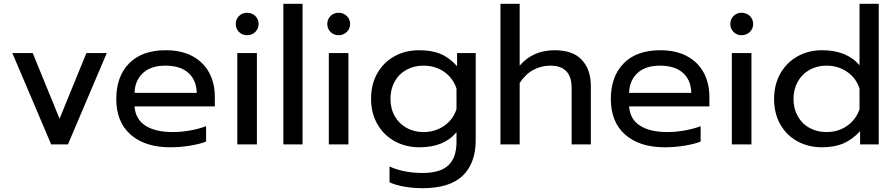

<svg xmlns="http://www.w3.org/2000/svg" viewBox="-20 -759 4703 1009"><path d="M45 -480H152L293 -135L434 -480H541L337 0H249Z M591 -239Q591 -357 658.5 -426Q726 -495 851 -495Q934 -495 992 -463.5Q1050 -432 1079.5 -376.5Q1109 -321 1109 -250V-200H687Q692 -132 744.5 -98.5Q797 -65 887 -65Q933 -65 980 -73.5Q1027 -82 1063 -96V-15Q1031 -2 978.5 6.5Q926 15 875 15Q742 15 666.5 -51.5Q591 -118 591 -239ZM1014 -271Q1012 -339 969.5 -376.5Q927 -414 849 -414Q773 -414 731 -375Q689 -336 687 -271Z M1219 -633Q1219 -658 1236 -675Q1253 -692 1278 -692Q1304 -692 1321.5 -675Q1339 -658 1339 -633Q1339 -608 1321.5 -591Q1304 -574 1278 -574Q1253 -574 1236 -591Q1219 -608 1219 -633ZM1227 -480H1330V0H1227Z M1469 -739H1570V0H1469Z M1700 -633Q1700 -658 1717 -675Q1734 -692 1759 -692Q1785 -692 1802.5 -675Q1820 -658 1820 -633Q1820 -608 1802.5 -591Q1785 -574 1759 -574Q1734 -574 1717 -591Q1700 -608 1700 -633ZM1708 -480H1811V0H1708Z M2027 199V116Q2102 150 2201 150Q2294 150 2336.5 109.5Q2379 69 2379 -13V-64Q2313 15 2185 15Q2112 15 2054 -17Q1996 -49 1963 -107Q1930 -165 1930 -240Q1930 -316 1962.5 -373.5Q1995 -431 2052.5 -463Q2110 -495 2182 -495Q2249 -495 2295.5 -475.5Q2342 -456 2382 -411V-480H2480V-24Q2480 99 2411.5 164.5Q2343 230 2201 230Q2152 230 2105.5 222Q2059 214 2027 199ZM2379 -186V-294Q2360 -350 2313.5 -382Q2267 -414 2205 -414Q2156 -414 2116.5 -392.5Q2077 -371 2054.5 -331Q2032 -291 2032 -240Q2032 -188 2054.5 -148.5Q2077 -109 2116.5 -87Q2156 -65 2205 -65Q2267 -65 2314.5 -98Q2362 -131 2379 -186Z M2610 -739H2711V-414Q2780 -495 2895 -495Q2991 -495 3038 -444Q3085 -393 3085 -307V0H2984V-297Q2984 -414 2872 -414Q2824 -414 2782.5 -391.5Q2741 -369 2711 -323V0H2610Z M3190 -239Q3190 -357 3257.5 -426Q3325 -495 3450 -495Q3533 -495 3591 -463.5Q3649 -432 3678.5 -376.5Q3708 -321 3708 -250V-200H3286Q3291 -132 3343.5 -98.5Q3396 -65 3486 -65Q3532 -65 3579 -73.5Q3626 -82 3662 -96V-15Q3630 -2 3577.5 6.5Q3525 15 3474 15Q3341 15 3265.5 -51.5Q3190 -118 3190 -239ZM3613 -271Q3611 -339 3568.5 -376.5Q3526 -414 3448 -414Q3372 -414 3330 -375Q3288 -336 3286 -271Z M3818 -633Q3818 -658 3835 -675Q3852 -692 3877 -692Q3903 -692 3920.5 -675Q3938 -658 3938 -633Q3938 -608 3920.5 -591Q3903 -574 3877 -574Q3852 -574 3835 -591Q3818 -608 3818 -633ZM3826 -480H3929V0H3826Z M4048 -239Q4048 -314 4080.5 -372Q4113 -430 4170.5 -462.5Q4228 -495 4300 -495Q4430 -495 4497 -416V-739H4598V0H4500V-70Q4460 -26 4412.5 -5.5Q4365 15 4300 15Q4228 15 4170.5 -16.5Q4113 -48 4080.5 -105.5Q4048 -163 4048 -239ZM4497 -185V-293Q4480 -348 4432.5 -381Q4385 -414 4323 -414Q4274 -414 4234.5 -392Q4195 -370 4172.5 -330Q4150 -290 4150 -239Q4150 -188 4172.5 -148Q4195 -108 4234.5 -86.5Q4274 -65 4323 -65Q4385 -65 4431.5 -97.5Q4478 -130 4497 -185Z"/></svg>

Font: Prompt
Style: Regular
Weight: 400
Designer: Katatrad Team
Foundry: CadsonDemak
Version: Version 1.001